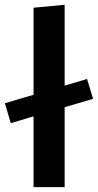

<svg xmlns="http://www.w3.org/2000/svg" viewBox="-32 -764 400 784"><path d="M12 -261 -12 -342.5Q28.5 -354.5 64.8 -365.2Q101 -376 136 -386L175 -397.5Q209 -407.5 246 -418.5Q283 -429.5 323.5 -441.5L348 -360.5Q307.5 -348.5 269.8 -337.2Q232 -326 198.5 -316.5L159.5 -305Q125.5 -295 89 -284.2Q52.5 -273.5 12 -261ZM105 0Q105 -54 105 -104.5Q105 -155 105 -217V-493.5Q105 -555 105 -614.8Q105 -674.5 105 -732.5L232 -744.5Q232 -685 232 -623.2Q232 -561.5 232 -493.5V-217Q232 -155 232 -104.5Q232 -54 232 0Z"/></svg>

Font: Commissioner Thin SemiBold
Style: Regular
Weight: 600
Version: Version 1.000